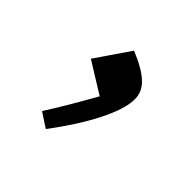

<svg xmlns="http://www.w3.org/2000/svg" viewBox="-89 -273 494 494"><g transform="rotate(45 157.5 -26.5)"><path d="M145 -178.2Q191.4 -159.2 213.1 -138.9Q234.9 -118.7 234.9 -91.3Q234.9 -56.2 206.3 0.7Q177.7 57.6 127 125L87.4 99.1Q109.4 64.5 128.4 32Q147.5 -0.5 165.5 -32.7Q139.2 -48.8 120.8 -60.3Q102.5 -71.8 81.1 -85Q95.2 -106 110.4 -127.9Q125.5 -149.9 145 -178.2Z"/></g></svg>

Font: Pinar-DS1-FD Medium
Style: Regular
Weight: 500
Designer: Amin Abedi
Version: Version 3.000